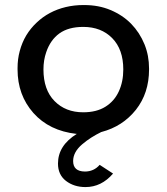

<svg xmlns="http://www.w3.org/2000/svg" viewBox="-20 -522 660 760"><path d="M318.5 218.5Q273 218.5 241 194Q209.5 169.5 209.5 125.5Q209.5 54 284 8H283Q175 -4 112 -75Q49.5 -146 49.5 -247V-252.5Q49.5 -288 58 -319.5Q67 -353.5 84 -382Q101 -410 125 -432.5Q148.5 -455 177.5 -470.5Q206.5 -486 240 -494Q273.5 -502 309.5 -502H313.5Q370.5 -502 417 -482.5Q465 -462.5 499 -428Q533 -393 552 -346.5Q570 -302 570 -251V-247Q570 -153.5 518 -87.5Q465.5 -21.5 381.5 0.5H381Q360.5 10.5 341.5 22.5Q322.5 34.5 305 49.5Q269.5 80 269.5 115.5Q269.5 156.5 316 157Q351.5 157 374.5 130.5L427.5 165Q381.5 218.5 318.5 218.5ZM309.5 -77.5Q362 -77.5 397.2 -99.5Q432.5 -121.5 450.2 -160Q468 -198.5 468 -247Q468 -326.5 424.2 -371Q380.5 -415.5 309.5 -415.5Q251 -415.5 215.2 -389.8Q179.5 -364 163 -315.5Q152 -284 152 -247Q152 -166.5 195.8 -122Q239.5 -77.5 309.5 -77.5Z"/></svg>

Font: Acari Sans Neue SemiBold
Style: Regular
Weight: 600
Designer: Alfredo Marco Pradil (font), Cristiano Sobral (main changes)
Foundry: Hanken Design Co. (font), Cristiano Sobral (main changes)
Version: Version 2.459;March 19, 2022;FontCreator 14.0.0.2808 64-bit;